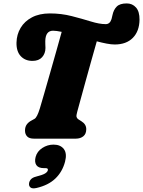

<svg xmlns="http://www.w3.org/2000/svg" viewBox="-20 -790 815 1094"><path d="M420 -153Q414 -132 416.2 -123.8Q418.5 -115.5 426 -110.5L444 -99Q471.5 -82 471.5 -54Q471.5 -27 454.8 -13.5Q438 0 412 0H173.5Q146.5 0 134.5 -12.8Q122.5 -25.5 122.5 -46Q122.5 -67 132.5 -80.8Q142.5 -94.5 159 -103L177 -113Q191.5 -121.5 207 -172Q216.5 -204 232.2 -258.2Q248 -312.5 266 -376.2Q284 -440 301.5 -501.2Q319 -562.5 331.5 -608.5Q300.5 -615 282.5 -615Q239 -615 238 -555.5Q237.5 -546 238.2 -538Q239 -530 239 -517Q239 -485.5 220 -464.2Q201 -443 165 -443Q123.5 -443 98.2 -470Q73 -497 74 -547Q75 -593.5 97.5 -631.2Q120 -669 162.2 -691.2Q204.5 -713.5 264.5 -713.5Q329.5 -713.5 388.8 -698.2Q448 -683 497.2 -667.8Q546.5 -652.5 582.5 -652.5Q606.5 -652.5 615.5 -681.5Q617 -688 618.2 -692.8Q619.5 -697.5 621 -704.5Q627 -734 644.8 -752.2Q662.5 -770.5 702 -770.5Q734.5 -770.5 755 -747.2Q775.5 -724 775 -677.5Q774 -612 736.8 -574.2Q699.5 -536.5 633.5 -536.5Q614.5 -536.5 588 -541.5Q561.5 -546.5 531.5 -554.5Q516.5 -502.5 499.8 -442.5Q483 -382.5 467.2 -325.2Q451.5 -268 439 -222.5Q426.5 -177 420 -153ZM230 168Q199 168 187.2 150.8Q175.5 133.5 183 104Q191.5 72.5 221 53.2Q250.5 34 285 34Q324.5 34 343.8 59.2Q363 84.5 350.5 132Q335 189.5 295.2 227.5Q255.5 265.5 188.5 281Q164.5 286.5 154.2 278.5Q144 270.5 145.5 256Q146.5 243 155.8 232.2Q165 221.5 185 216.5Q224.5 206.5 237.5 198Q250.5 189.5 252.5 180.5Q256 168 239.5 168Z"/></svg>

Font: Fraunces 72pt S100 Black
Style: Italic
Weight: 900
Italic angle: -16°
Version: Version 1.000; ttfautohint (v1.8.3)